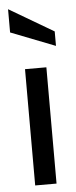

<svg xmlns="http://www.w3.org/2000/svg" viewBox="-54 -776 320 806"><g transform="rotate(-5 106.0 -373.5)"><path d="M61 -490H151V0H61ZM12 -649V-747L199 -637V-576Z"/></g></svg>

Font: Cabin
Style: Regular
Weight: 400
Designer: Pablo Impallari
Foundry: Pablo Impallari. http://www.impallari.com Igino Marini. http://www.ikern.com
Version: Version 2.200